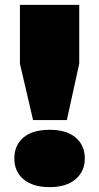

<svg xmlns="http://www.w3.org/2000/svg" viewBox="-20 -760 408 790"><path d="M116 -266 62 -498V-740H306V-498L255 -266ZM184 10Q116 10 77.5 -21.8Q39 -53.5 39 -108Q39 -163 76.8 -194.5Q114.5 -226 184 -226Q254 -226 291.5 -193.8Q329 -161.5 329 -108Q329 -55 290.8 -22.5Q252.5 10 184 10Z"/></svg>

Font: Encode Sans SC Expanded Black
Style: Regular
Weight: 900
Width: 7
Designer: Multiple Designers
Foundry: Impallari Type
Version: Version 3.002